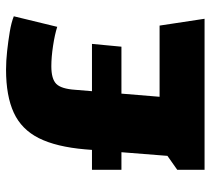

<svg xmlns="http://www.w3.org/2000/svg" viewBox="-50 -630 680 619"><g transform="rotate(-90 289.5 -320.0)"><path d="M95 -94 118 -385Q126 -478 154 -534Q182 -590 236 -615Q290 -640 375 -640Q403 -640 435 -636.5Q467 -633 497 -628Q527 -623 547 -615L513 -475Q488 -483 451.5 -488.5Q415 -494 386 -494Q345 -494 329 -478Q313 -462 310 -417L286 -127ZM52 0V-88L133 -145H517L539 0ZM52 -268V-363H458L449 -268Z"/></g></svg>

Font: Changa ExtraLight
Style: Bold
Weight: 700
Version: Version 3.002; ttfautohint (v1.8.2)